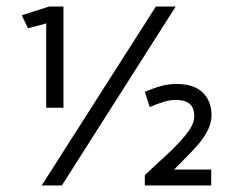

<svg xmlns="http://www.w3.org/2000/svg" viewBox="-20 -570 730 590"><path d="M47 -523 66 -483 122 -498V-239H175V-550H131ZM170 0 520 -550H459L108 0ZM520 -263Q577 -263 577 -214Q577 -192 560.5 -168.5Q544 -145 508 -109L425 -32V0H629V-49H515Q544 -78 568.5 -103.5Q593 -129 605 -147Q630 -183 630 -216Q630 -263 598 -290Q571 -312 523 -312Q499 -312 476.5 -306Q454 -300 425 -288L440 -241Q466 -252 484.5 -257.5Q503 -263 520 -263Z"/></svg>

Font: Cambay Devanagari
Style: Regular
Weight: 400
Designer: Pooja Saxena
Foundry: Pooja Saxena
Version: Version 1.180;PS 001.180;hotconv 1.0.70;makeotf.lib2.5.58329